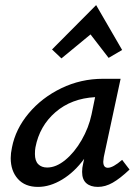

<svg xmlns="http://www.w3.org/2000/svg" viewBox="-20 -727 551 753"><path d="M488 -62Q451 -27 422 -10.5Q393 6 364 6Q335 6 318.5 -8.5Q302 -23 302 -53Q302 -69 306 -85L310 -104Q272 -52 224 -23Q176 6 129 6Q78 6 50 -25.5Q22 -57 22 -107Q22 -126 27 -149Q41 -221 92.5 -282.5Q144 -344 220.5 -381Q297 -418 384 -418H453L387 -111Q385 -97 385 -93Q385 -69 403 -69Q423 -69 459 -100ZM339 -278 353 -346Q260 -341 197.5 -287Q135 -233 119 -149Q117 -139 117 -123Q117 -96 130 -83Q143 -70 165 -70Q200 -70 236 -99.5Q272 -129 300 -177.5Q328 -226 339 -278ZM459 -531 406 -500 335 -592 221 -498 184 -533 357 -707Z"/></svg>

Font: Ysabeau Semibold
Style: Italic
Weight: 600
Italic angle: -12°
Designer: Christian Thalmann (Catharsis Fonts)
Version: Version 0.003